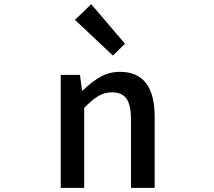

<svg xmlns="http://www.w3.org/2000/svg" viewBox="-20 -914 1040 934"><path d="M275.4 0V-549.8H369.1L378.9 -473.6H381.8Q426.8 -516.6 469.2 -540.5Q511.7 -564.5 563.5 -564.5Q732.4 -564.5 732.4 -345.7V0H617.2V-332Q617.2 -403.3 595.2 -434.1Q573.2 -464.8 524.4 -464.8Q488.3 -464.8 459 -447.3Q429.7 -429.7 389.6 -389.6V0ZM529.3 -643.6 344.7 -817.4 423.8 -893.6 587.9 -701.2Z"/></svg>

Font: GenEi Gothic M SemiBold
Style: Regular
Weight: 500
Designer: o_tamon (Modified); [Source Han Sans]
Ryoko NISHIZUKA  (kana & ideographs); Paul D. Hunt (Latin, Greek & Cyrillic); Wenl
Version: Version 1.1a;Original Version 1.004